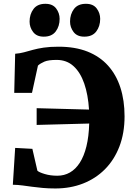

<svg xmlns="http://www.w3.org/2000/svg" viewBox="-20 -1002 718 1032"><path d="M277.5 11Q240.5 11 209.8 8.2Q179 5.5 152.5 1.8Q126 -2 100.8 -5.2Q75.5 -8.5 49 -9L61.5 -207L154 -202L181 -84.5Q189.5 -76 220 -66.8Q250.5 -57.5 288 -57.5Q325.5 -57.5 356 -75Q386.5 -92.5 409 -127.5Q431.5 -162.5 444.5 -215.2Q457.5 -268 459.5 -338L177 -330.5V-420.5L458.5 -413Q453.5 -493 432.8 -553Q412 -613 375.2 -646.5Q338.5 -680 284.5 -680Q240.5 -680 218.8 -670.8Q197 -661.5 184 -649.5L152 -503H56.5L61.5 -713Q87 -715 109.2 -721Q131.5 -727 156.5 -734Q181.5 -741 214.8 -746Q248 -751 295 -751Q384 -751 450.2 -724.8Q516.5 -698.5 560.8 -649.2Q605 -600 627.2 -531Q649.5 -462 649.5 -377Q649.5 -286.5 621.8 -214.5Q594 -142.5 544 -92.2Q494 -42 426.2 -15.5Q358.5 11 277.5 11ZM214.5 -805Q177 -805 158 -830Q139 -855 139 -886Q139 -925.5 160 -953.5Q181 -981.5 223.5 -981.5H224.5Q263 -981.5 281.8 -956.5Q300.5 -931.5 300.5 -900.5Q300.5 -861 279.5 -833Q258.5 -805 215.5 -805ZM432.5 -805Q394.5 -805 375.5 -830Q356.5 -855 356.5 -886Q356.5 -925.5 377.5 -953.5Q398.5 -981.5 441.5 -981.5H442.5Q481 -981.5 499.8 -956.5Q518.5 -931.5 518.5 -900.5Q518.5 -861 497.5 -833Q476.5 -805 433.5 -805Z"/></svg>

Font: Merriweather 20pt Black
Style: Regular
Weight: 900
Version: Version 2.100